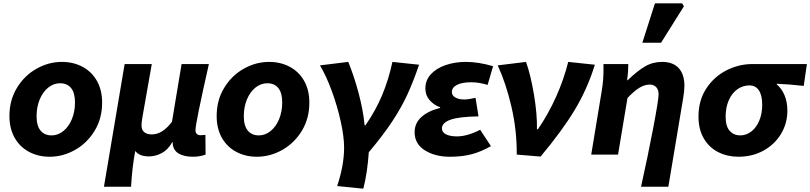

<svg xmlns="http://www.w3.org/2000/svg" viewBox="-20 -934 4895 1160"><path d="M37 -233Q37 -329 82.5 -403.5Q128 -478 201 -519Q274 -560 354 -560Q423 -560 478.5 -530.5Q534 -501 565.5 -445.5Q597 -390 597 -314Q597 -218 551.5 -143.5Q506 -69 433 -28Q360 13 280 13Q211 13 155.5 -16.5Q100 -46 68.5 -101.5Q37 -157 37 -233ZM433 -315Q433 -373 409.5 -402Q386 -431 343 -431Q304 -431 271.5 -405Q239 -379 220 -333.5Q201 -288 201 -232Q201 -174 225 -145Q249 -116 292 -116Q330 -116 362.5 -142Q395 -168 414 -213.5Q433 -259 433 -315Z M733 -547H897L841 -229Q835 -195 835 -178Q835 -122 898 -122Q961 -122 1019 -198L1077 -547H1242Q1161 -189 1161 -148Q1161 -117 1193 -117Q1205 -117 1221 -119L1222 0Q1187 13 1146 13Q1093 13 1060 -6Q1027 -25 1023 -68L1025 -74H1020Q995 -29 957 -9Q919 11 880 11Q822 11 797 -22Q778 79 772 194H608Z M1289 -233Q1289 -329 1334.5 -403.5Q1380 -478 1453 -519Q1526 -560 1606 -560Q1675 -560 1730.5 -530.5Q1786 -501 1817.5 -445.5Q1849 -390 1849 -314Q1849 -218 1803.5 -143.5Q1758 -69 1685 -28Q1612 13 1532 13Q1463 13 1407.5 -16.5Q1352 -46 1320.5 -101.5Q1289 -157 1289 -233ZM1685 -315Q1685 -373 1661.5 -402Q1638 -431 1595 -431Q1556 -431 1523.5 -405Q1491 -379 1472 -333.5Q1453 -288 1453 -232Q1453 -174 1477 -145Q1501 -116 1544 -116Q1582 -116 1614.5 -142Q1647 -168 1666 -213.5Q1685 -259 1685 -315Z M2059 -42Q2059 -108 2038.5 -200.5Q2018 -293 1984.5 -384.5Q1951 -476 1913 -539L2084 -560Q2119 -475 2146.5 -372Q2174 -269 2183 -177H2188Q2249 -265 2288 -357.5Q2327 -450 2351 -560L2512 -543Q2477 -441 2441 -362.5Q2405 -284 2349.5 -200Q2294 -116 2208 -14Q2200 109 2175 206L2017 190Q2059 64 2059 -42Z M2485 -135Q2485 -190 2526 -227Q2567 -264 2639 -282V-286Q2602 -299 2576 -328.5Q2550 -358 2550 -399Q2550 -450 2583.5 -486Q2617 -522 2673 -541Q2729 -560 2795 -560Q2871 -560 2959 -534L2926 -421Q2874 -437 2827 -437Q2771 -437 2740.5 -421Q2710 -405 2710 -378Q2710 -357 2731 -345Q2752 -333 2784 -333Q2811 -333 2853 -343L2871 -231Q2752 -229 2701 -210.5Q2650 -192 2650 -158Q2650 -135 2674.5 -122.5Q2699 -110 2740 -110Q2804 -110 2881 -150L2946 -51Q2886 -17 2829 -2Q2772 13 2698 13Q2608 13 2546.5 -26Q2485 -65 2485 -135Z M2987 -539 3158 -560Q3186 -482 3206 -363Q3226 -244 3224 -153H3230Q3293 -245 3340 -350Q3387 -455 3413 -560L3574 -543Q3528 -395 3451.5 -268.5Q3375 -142 3246 12L3102 0Q3103 -147 3070 -289Q3037 -431 2987 -539Z M3959 -364Q3959 -392 3944.5 -407.5Q3930 -423 3906 -423Q3875 -423 3843.5 -404Q3812 -385 3771 -342L3714 0H3552L3615 -382Q3621 -417 3624 -453Q3627 -489 3626 -547H3776Q3776 -500 3769 -449H3772Q3830 -505 3876.5 -532.5Q3923 -560 3981 -560Q4046 -560 4080.5 -522.5Q4115 -485 4115 -415Q4115 -386 4107 -338L4018 194H3853Q3893 15 3926 -158Q3959 -331 3959 -364ZM3937 -914H4101L4112 -896L3974 -676H3861Z M4200 -230Q4200 -327 4247 -399Q4294 -471 4369 -509Q4444 -547 4525 -547H4855L4836 -415Q4747 -425 4673 -428V-424Q4702 -400 4719.5 -359.5Q4737 -319 4737 -265Q4737 -189 4699 -125.5Q4661 -62 4593.5 -24.5Q4526 13 4441 13Q4375 13 4320 -14.5Q4265 -42 4232.5 -97Q4200 -152 4200 -230ZM4585 -301Q4585 -358 4565 -388Q4545 -418 4508 -418Q4467 -418 4434 -394Q4401 -370 4382.5 -327Q4364 -284 4364 -229Q4364 -170 4389 -143Q4414 -116 4452 -116Q4488 -116 4518.5 -139Q4549 -162 4567 -204.5Q4585 -247 4585 -301Z"/></svg>

Font: Nebula Sans Bold
Style: Regular
Weight: 700
Italic angle: -9°
Designer: Paul D. Hunt for Adobe (as Source Sans)
Foundry: Nebula Entertainment & Broadcasting LLC
Version: Version 1.010